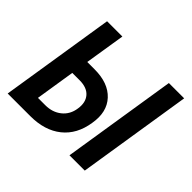

<svg xmlns="http://www.w3.org/2000/svg" viewBox="-135 -710 870 870"><g transform="rotate(45 300.0 -275.0)"><path d="M9 0 96 -550H194L163 -356H210Q298 -356 343 -307.5Q388 -259 374 -177Q361 -92 303.5 -46Q246 0 154 0ZM405 0 492 -550H590L503 0ZM120 -83H167Q213 -83 244.5 -108.5Q276 -134 282 -177Q289 -221 266.5 -247Q244 -273 197 -273H150Z"/></g></svg>

Font: JetBrains Mono NL SemiBold
Style: Italic
Weight: 600
Italic angle: -9°
Monospace: yes
Designer: Philipp Nurullin, Konstantin Bulenkov
Foundry: JetBrains
Version: Version 2.305; ttfautohint (v1.8.4.7-5d5b)